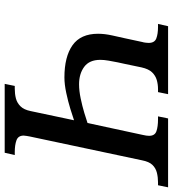

<svg xmlns="http://www.w3.org/2000/svg" viewBox="22 -776 754 839"><g transform="rotate(90 399.5 -357.0)"><path d="M347 0 356 -44H368Q391 -44 410.5 -49Q430 -54 445 -69Q460 -84 466 -114L506 -303Q489 -297 456.5 -287Q424 -277 386.5 -269Q349 -261 319 -261Q228 -261 178 -296.5Q128 -332 128 -408Q128 -437 135.5 -470.5Q143 -504 147 -522L164 -601Q166 -607 167 -616Q168 -625 168 -629Q168 -655 148.5 -662.5Q129 -670 98 -670H85L95 -714H392L383 -670H370Q349 -670 330 -664.5Q311 -659 296.5 -644Q282 -629 275 -598L260 -526Q257 -514 253 -494Q249 -474 245.5 -454Q242 -434 242 -418Q242 -370 272.5 -347.5Q303 -325 349 -325Q377 -325 410.5 -332Q444 -339 474 -348Q504 -357 518 -362L570 -603Q572 -610 573 -618.5Q574 -627 574 -631Q574 -656 554 -663Q534 -670 502 -670H489L498 -714H799L790 -670H777Q755 -670 735 -665Q715 -660 701 -645.5Q687 -631 681 -600L577 -110Q576 -104 574.5 -96Q573 -88 573 -83Q573 -59 593.5 -51.5Q614 -44 645 -44H658L648 0Z"/></g></svg>

Font: ET Text
Style: Italic
Weight: 470
Italic angle: -12°
Designer: Monotype Design Team
Foundry: Monotype Imaging Inc.
Version: Version 2.009